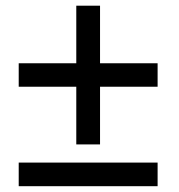

<svg xmlns="http://www.w3.org/2000/svg" viewBox="-20 -640 624 671"><path d="M530.8 -418.9V-336.9H329.6V-135.3H246.6V-336.9H45.4V-418.9H246.6V-620.1H329.6V-418.9ZM530.8 -71.8V10.7H45.4V-71.8Z"/></svg>

Font: SolaimanLipi
Style: Bold
Weight: 700
Designer: Solaiman Karim
Foundry: Al Mamun Sumon
Version: Version 2.000